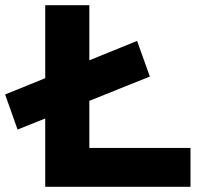

<svg xmlns="http://www.w3.org/2000/svg" viewBox="-28 -720 836 740"><path d="M39.7 -220.6 -8.2 -355.9 500.4 -562.3 549.6 -424.9ZM146.3 0V-700H316.3V-149.9H706.2V0Z"/></svg>

Font: Lexend Giga
Style: Regular
Weight: 400
Designer: Bonnie Shaver-Troup, Thomas Jockin
Foundry: Lexend
Version: Version 1.007